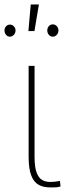

<svg xmlns="http://www.w3.org/2000/svg" viewBox="-45 -816 321 839"><path d="M80.1 -528.3H106V-131.3Q106 -85 115.2 -61.3Q124.5 -37.6 139.6 -29.3Q154.8 -21 172.9 -21Q185.5 -21 195.8 -22.2Q206.1 -23.4 216.8 -25.4L219.7 -1.5Q210.9 2.4 196.5 2.7Q182.1 2.9 172.4 2.9Q144 2.9 123.3 -8.8Q102.5 -20.5 91.3 -49.8Q80.1 -79.1 80.1 -131.8ZM79.1 -680.2 89.4 -796.4H125L105.5 -680.2ZM-25.4 -683.1Q-25.4 -693.4 -18.6 -700.9Q-11.7 -708.5 -2 -708.5Q8.3 -708.5 15.6 -700.9Q22.9 -693.4 22.9 -683.1Q22.9 -671.9 15.6 -663.8Q8.3 -655.8 -2 -655.8Q-11.7 -655.8 -18.6 -663.8Q-25.4 -671.9 -25.4 -683.1ZM161.6 -683.1Q161.6 -693.8 168.5 -701.7Q175.3 -709.5 186 -709.5Q195.8 -709.5 203.1 -701.7Q210.4 -693.8 210.4 -683.1Q210.4 -671.9 203.1 -663.8Q195.8 -655.8 186 -655.8Q175.3 -655.8 168.5 -663.8Q161.6 -671.9 161.6 -683.1Z"/></svg>

Font: Roboto Condensed Thin
Style: Regular
Weight: 250
Width: 3
Designer: Christian Robertson
Foundry: Google
Version: Version 3.009; 2024